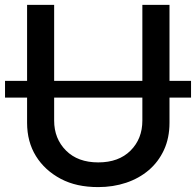

<svg xmlns="http://www.w3.org/2000/svg" viewBox="-24 -747 795 779"><path d="M-3.6 -350.9V-419H85.9V-727.3H195.7V-419H553.6V-727.3H663.7V-419H751.1V-350.9H663.7V-248.9Q663.7 -187.1 641.2 -138.5Q618.6 -89.8 579.4 -56.5Q540.1 -23.1 487.6 -5.5Q435 12.1 374.6 12.1Q330.3 12.1 292.6 3.9Q255 -4.3 222.7 -21.3Q157.7 -55.8 121.8 -113.8Q85.9 -171.9 85.9 -248.9V-350.9ZM195.7 -350.9V-257.8Q195.7 -184.3 244 -136Q291.9 -88.1 374.6 -88.1Q457.7 -88.1 505.7 -136Q553.6 -183.9 553.6 -257.8V-350.9Z"/></svg>

Font: Inter P Medium
Style: Regular
Weight: 500
Designer: Rasmus Andersson
Foundry: rsms
Version: Version 3.018;git-588b23468